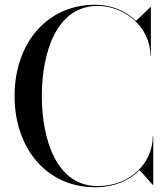

<svg xmlns="http://www.w3.org/2000/svg" viewBox="-20 -780 708 810"><path d="M626.5 -205H624.5C624.5 -93 530.5 5 391.5 5C217.5 5 156.5 -193 156.5 -375C156.5 -557 217.5 -755 391.5 -755C505.5 -755 614.5 -667 614.5 -545H616.5V-750H614.5L554 -692C510.5 -734.5 449 -760 381.5 -760C178.5 -760 41.5 -598 41.5 -375C41.5 -152 178.5 10 381.5 10C459.5 10 525.5 -17.5 569 -62.5L624.5 0H626.5Z"/></svg>

Font: Bodoni* 96pt
Style: Regular
Weight: 400
Version: Version 2.3